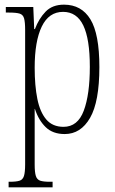

<svg xmlns="http://www.w3.org/2000/svg" viewBox="-20 -566 494 825"><path d="M17 239V215H22Q50 215 64 210.5Q78 206 83 190Q88 174 88 140V-438Q88 -471 83.5 -487Q79 -503 64.5 -507.5Q50 -512 19 -512H5V-536H123L127 -441H130Q147 -486 176 -516Q205 -546 255 -546Q330 -546 368.5 -483Q407 -420 407 -278Q407 -129 367 -59.5Q327 10 258 10Q207 10 176.5 -19.5Q146 -49 130 -98H129Q129 -78 129 -48Q129 -18 129 18V141Q129 174 134 190Q139 206 153 210.5Q167 215 194 215H206V239ZM253 -21Q314 -21 340 -90.5Q366 -160 366 -279Q366 -398 338 -456.5Q310 -515 251 -515Q190 -515 159.5 -452Q129 -389 129 -275Q129 -198 140.5 -141Q152 -84 179 -52.5Q206 -21 253 -21Z"/></svg>

Font: Noto Serif Hebrew ExtraCondensed ExtraLight
Style: Regular
Weight: 200
Width: 2
Designer: Monotype Design Team
Foundry: Monotype Imaging Inc.
Version: Version 2.004; ttfautohint (v1.8.4.7-5d5b)